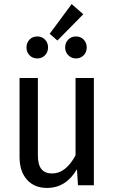

<svg xmlns="http://www.w3.org/2000/svg" viewBox="-20 -910 561 943"><path d="M441 0H363L358 -79Q304 13 211 13Q148 13 112 -28Q76 -69 76 -139V-527H166V-147Q166 -101 183.5 -79.5Q201 -58 236 -58Q303 -58 351 -147V-527H441ZM389 -840 262 -711 224 -744 332 -890ZM216 -677Q216 -654 201 -638.5Q186 -623 163 -623Q140 -623 125 -638.5Q110 -654 110 -677Q110 -700 125 -715.5Q140 -731 163 -731Q186 -731 201 -715.5Q216 -700 216 -677ZM406 -677Q406 -654 391 -638.5Q376 -623 353 -623Q331 -623 315.5 -638.5Q300 -654 300 -677Q300 -700 315 -715.5Q330 -731 353 -731Q376 -731 391 -715.5Q406 -700 406 -677Z"/></svg>

Font: Fira Sans Condensed
Style: Regular
Weight: 400
Width: 3
Designer: bBox Type GmbH & Carrois Corporate GbR & Edenspiekermann AG
Foundry: bBox Type GmbH & Carrois Corporate GbR & Edenspiekermann AG
Version: Version 4.301